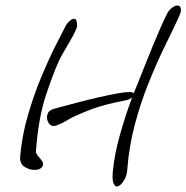

<svg xmlns="http://www.w3.org/2000/svg" viewBox="-20 -617 675 695"><path d="M403 58Q396 58 391 46.5Q386 35 388 7Q394 -57 413.5 -126.5Q433 -196 458 -264Q449 -257 436 -254Q394 -246 365.5 -238.5Q337 -231 311 -221.5Q285 -212 250 -196Q231 -187 217.5 -178.5Q204 -170 182 -162Q179 -161 174 -161Q163 -161 156.5 -171Q150 -181 150 -193Q150 -201 154 -208.5Q158 -216 167 -220Q174 -223 200.5 -230Q227 -237 263 -246.5Q299 -256 336 -264.5Q373 -273 403.5 -278.5Q434 -284 448 -284Q461 -284 464 -279Q500 -370 531.5 -447Q563 -524 586 -570Q593 -582 603.5 -589.5Q614 -597 622 -597Q636 -597 635 -578Q635 -573 627 -555Q619 -537 608 -514Q597 -491 586.5 -470Q576 -449 571 -438Q544 -382 516 -312Q488 -242 467.5 -164Q447 -86 441 -6Q440 20 427 39Q414 58 403 58ZM104 -2Q87 -2 69 -13Q51 -24 53 -51Q60 -128 81.5 -201.5Q103 -275 129.5 -338.5Q156 -402 179.5 -448.5Q203 -495 215 -518Q221 -531 231 -540Q241 -549 248 -549Q259 -549 259 -525Q260 -520 252.5 -504Q245 -488 233 -467.5Q221 -447 210 -428Q199 -409 194 -398Q172 -350 145.5 -270Q119 -190 110 -69Q110 -62 116.5 -54Q123 -46 129.5 -38Q136 -30 136 -22Q136 -14 126 -7Q118 -2 104 -2Z"/></svg>

Font: Grape Nuts
Style: Regular
Weight: 400
Designer: Robert E. Leuschke
Foundry: Robert E. Leuschke
Version: Version 1.010; ttfautohint (v1.8.3)